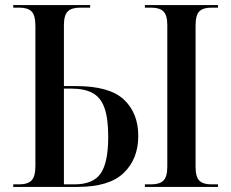

<svg xmlns="http://www.w3.org/2000/svg" viewBox="-20 -734 906 754"><path d="M32 0V-10H55Q89 -10 104 -25.5Q119 -41 119 -82V-632Q119 -674 104 -689Q89 -704 56 -704H32V-714H334V-704H294Q261 -704 246 -689Q231 -674 231 -635V-396H278Q410 -396 466.5 -343Q523 -290 523 -200Q523 -110 466 -55Q409 0 285 0ZM549 0V-10H574Q607 -10 622 -25Q637 -40 637 -80V-635Q637 -674 622 -689Q607 -704 574 -704H549V-714H836V-704H810Q777 -704 762.5 -689Q748 -674 748 -633V-80Q748 -40 762.5 -25Q777 -10 810 -10H836V0ZM272 -10Q346 -10 375.5 -53Q405 -96 405 -197Q405 -268 390.5 -309.5Q376 -351 344 -368.5Q312 -386 261 -386H231V-10Z"/></svg>

Font: Noto Serif Display SemiCondensed Medium
Style: Regular
Weight: 500
Width: 4
Designer: Monotype Design Team
Foundry: Monotype Imaging Inc.
Version: Version 2.009